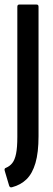

<svg xmlns="http://www.w3.org/2000/svg" viewBox="-30 -675 234 842"><path d="M23 146Q13 149 10 139L-9 75Q-11 69 -9.5 65.5Q-8 62 -4 61Q13 54 24 40Q35 26 40.5 -1Q46 -28 46 -75V-645Q46 -655 54 -655H131Q139 -655 139 -645V-78Q139 -6 125.5 40Q112 86 86.5 111Q61 136 23 146Z"/></svg>

Font: Sofia Sans Extra Condensed SemiBold
Style: Regular
Weight: 600
Designer: Botio Nikoltchev, Ani Petrova
Foundry: lettersoup
Version: Version 4.101